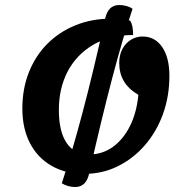

<svg xmlns="http://www.w3.org/2000/svg" viewBox="-20 -675 763 773"><path d="M320 25Q244 25 187.5 -7.5Q131 -40 100.5 -99Q70 -158 70 -238Q70 -318 96.5 -384.5Q123 -451 171 -499Q219 -547 284.5 -573.5Q350 -600 429 -600Q449 -600 467 -598.5Q485 -597 504 -592Q511 -580 513.5 -565.5Q516 -551 516 -534Q421 -534 354 -494Q287 -454 252 -386.5Q217 -319 217 -233Q217 -145 248.5 -99Q280 -53 338 -53Q391 -53 433 -82.5Q475 -112 502.5 -166Q530 -220 537 -293Q497 -317 478.5 -348.5Q460 -380 460 -422Q460 -453 472.5 -477Q485 -501 506.5 -514.5Q528 -528 554 -528Q604 -528 633 -485.5Q662 -443 662 -370Q662 -287 636 -215.5Q610 -144 563 -90Q516 -36 454 -5.5Q392 25 320 25ZM282.4 78Q268 78 253.2 73.6Q238.4 69.2 228.8 62.8Q267.2 -52.4 310.8 -216Q354.4 -379.6 403.2 -599.6Q415.2 -654.8 460 -654.8Q474.4 -654.8 489.2 -650.8Q504 -646.8 513.6 -639.6Q475.2 -525.2 432 -361.2Q388.8 -197.2 339.2 22.8Q327.2 78 282.4 78Z"/></svg>

Font: Lemonada Medium
Style: Regular
Weight: 500
Designer: Mohamed Gaber (Arabic), Eduardo Tunni (Latin)
Foundry: Kief Type Foundry
Version: Version 4.004; ttfautohint (v1.8.2)